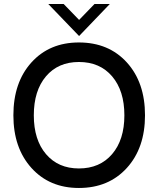

<svg xmlns="http://www.w3.org/2000/svg" viewBox="-20 -921 788 954"><path d="M372 13Q226 13 136.2 -86.5Q46.5 -186 46.5 -348Q46.5 -511.5 136.2 -610.8Q226 -710 372 -710Q520 -710 610.2 -610.8Q700.5 -511.5 700.5 -348Q700.5 -185.5 610 -86.2Q519.5 13 372 13ZM148 -348Q148 -226 208.8 -155Q269.5 -84 372 -84Q476 -84 537 -155.2Q598 -226.5 598 -348Q598 -470 537.2 -541.5Q476.5 -613 372 -613Q269 -613 208.5 -541.8Q148 -470.5 148 -348ZM220 -901H296.5L373 -822L449.5 -901H525.5L373 -742Z"/></svg>

Font: HK Grotesk Medium
Style: Regular
Weight: 500
Designer: Alfredo Marco Pradil
Foundry: Hanken Design Co.
Version: Version 3.001;FEAKit 1.0